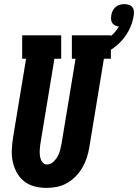

<svg xmlns="http://www.w3.org/2000/svg" viewBox="-20 -907 672 935"><path d="M206 8Q176 8 147.5 0.5Q119 -7 97 -24.5Q75 -42 61.5 -67Q48 -92 42 -120.5Q36 -149 37.5 -179.5Q39 -210 44 -240L107 -621H88V-735H278V-621H245L179 -221Q177 -210 175.5 -198.5Q174 -187 173.5 -175.5Q173 -164 174 -153Q175 -142 178.5 -131.5Q182 -121 190 -113.5Q198 -106 209 -106Q226 -106 239.5 -118.5Q253 -131 261 -146Q269 -161 273 -177Q277 -193 280 -209L348 -621H330V-735H520V-621H486L415 -190Q411 -165 403 -140Q395 -115 381.5 -91.5Q368 -68 349 -48.5Q330 -29 306.5 -15.5Q283 -2 257 3Q231 8 206 8ZM418 -621 401 -674Q424 -680 446.5 -688.5Q469 -697 490 -709.5Q511 -722 529 -739.5Q547 -757 559 -778Q550 -779 541 -783Q532 -787 527 -794.5Q522 -802 521 -812Q520 -822 522 -832Q523 -843 528.5 -854Q534 -865 543 -873Q552 -881 563.5 -884Q575 -887 586 -887Q597 -887 607.5 -883.5Q618 -880 624.5 -872Q631 -864 632 -852.5Q633 -841 631 -830Q625 -792 606 -756.5Q587 -721 557.5 -693.5Q528 -666 491.5 -649Q455 -632 418 -621Z"/></svg>

Font: Iosevka Curly Slab HvObl
Style: Regular
Weight: 900
Italic angle: -9°
Monospace: yes
Designer: Belleve Invis
Foundry: Belleve Invis
Version: Version 11.1.0; ttfautohint (v1.8.3)